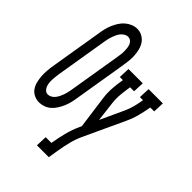

<svg xmlns="http://www.w3.org/2000/svg" viewBox="-283 -864 1189 1189"><g transform="rotate(45 311.5 -270.0)"><path d="M90 8Q66 8 45 -2.5Q24 -13 11.5 -31.5Q-1 -50 -6.5 -72.5Q-12 -95 -13.5 -118.5Q-15 -142 -13 -166.5Q-11 -191 -7 -215L50 -560Q53 -580 58 -600.5Q63 -621 71.5 -641Q80 -661 92 -680Q104 -699 120.5 -713.5Q137 -728 157.5 -736.5Q178 -745 199 -745Q223 -745 243.5 -733.5Q264 -722 276.5 -704Q289 -686 295 -663Q301 -640 302.5 -616.5Q304 -593 301.5 -568.5Q299 -544 295 -520L238 -175Q235 -155 230 -134.5Q225 -114 216.5 -94Q208 -74 196 -55Q184 -36 168 -21.5Q152 -7 131 0.5Q110 8 90 8ZM94 -65Q107 -65 119 -72Q131 -79 139.5 -89.5Q148 -100 154 -112.5Q160 -125 164.5 -137Q169 -149 172 -162Q175 -175 177 -187L234 -532Q236 -546 238 -560Q240 -574 240 -587.5Q240 -601 238.5 -614.5Q237 -628 232.5 -640.5Q228 -653 217.5 -661.5Q207 -670 193 -670Q180 -670 168 -662.5Q156 -655 147.5 -644.5Q139 -634 133.5 -622Q128 -610 123.5 -598Q119 -586 116 -573Q113 -560 111 -548L54 -203Q52 -189 50.5 -175Q49 -161 48.5 -147.5Q48 -134 49.5 -120.5Q51 -107 56 -95Q61 -83 70.5 -74Q80 -65 94 -65ZM269 205 272 131H322Q330 82 342.5 32.5Q355 -17 377 -65L382 -75L352 -296Q347 -335 350 -375.5Q353 -416 360 -457H333L336 -530H461L458 -457H423Q417 -420 413.5 -383.5Q410 -347 414 -312L430 -178L501 -332Q515 -362 523 -393.5Q531 -425 536 -457H509L512 -530H637L634 -457H600Q593 -416 582.5 -375.5Q572 -335 554 -296L430 -29Q412 10 402 50.5Q392 91 385 131L373 205Z"/></g></svg>

Font: Iosevka Curly Slab ExObl
Style: Regular
Weight: 400
Width: 7
Italic angle: -9°
Monospace: yes
Designer: Belleve Invis
Foundry: Belleve Invis
Version: Version 11.1.0; ttfautohint (v1.8.3)